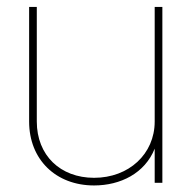

<svg xmlns="http://www.w3.org/2000/svg" viewBox="-20 -536 561 563"><path d="M255.9 7.8C333 7.8 404.8 -27.8 433.6 -100.1V0H456.1V-515.6H433.6V-179.7C433.6 -84 357.4 -14.6 255.9 -14.6C156.7 -14.6 87.9 -80.6 87.9 -179.7V-515.6H65.4V-179.7C65.4 -67.9 144 7.8 255.9 7.8Z"/></svg>

Font: Raveo Display Display Thin
Style: Regular
Weight: 100
Designer: Jakub Foglar, Rasmus Andersson (Inter)
Foundry: Jakubfoglar.com
Version: Version 1.100;Glyphs 3.2.3 (3260)